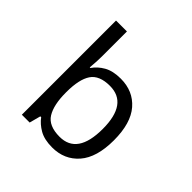

<svg xmlns="http://www.w3.org/2000/svg" viewBox="-117 -450 535 535"><g transform="rotate(45 150.0 -183.0)"><path d="M84.5 -280.8Q84.5 -264.2 83.7 -249.8Q83 -235.4 82 -227.1H84.5Q95.7 -243.7 115.2 -254.9Q134.8 -266.1 165.5 -266.1Q214.4 -266.1 243.9 -232.2Q273.4 -198.2 273.4 -130.9Q273.4 -63.5 243.7 -29.3Q213.9 4.9 165.5 4.9Q134.8 4.9 115.2 -6.3Q95.7 -17.6 84.5 -33.2H81.1L72.3 0H41.5V-371.1H84.5ZM158.2 -230.5Q116.7 -230.5 100.6 -206.5Q84.5 -182.6 84.5 -132.3V-130.4Q84.5 -82 100.3 -56.4Q116.2 -30.8 159.2 -30.8Q229 -30.8 229 -131.3Q229 -230.5 158.2 -230.5Z"/></g></svg>

Font: NotoSansOldHungarianUI
Style: Regular
Weight: 400
Designer: Monotype Design Team
Foundry: Monotype Imaging Inc.
Version: Version 1001.000; ttfautohint (v1.8.4.7-5d5b)